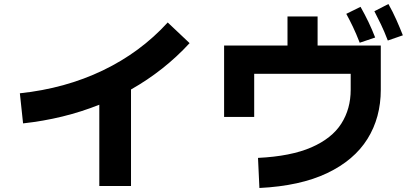

<svg xmlns="http://www.w3.org/2000/svg" viewBox="-20 -874 2040 957"><path d="M95 -259 79 -409Q305 -433 492.5 -523Q680 -613 816 -762L925 -659Q799 -522 633 -428V53H475V-352Q297 -281 95 -259Z M1913 -672Q1895 -719 1878.5 -753Q1862 -787 1846 -818L1916 -854Q1938 -815 1955.5 -775.5Q1973 -736 1988 -698ZM1773 -661Q1755 -707 1739 -740.5Q1723 -774 1706 -805L1777 -840Q1798 -803 1816.5 -764.5Q1835 -726 1850 -687ZM1273 63 1266 -87Q1430 -95 1532 -139.5Q1634 -184 1681 -257.5Q1728 -331 1728 -427V-506H1247V-291H1097V-647H1413V-792H1563V-647H1878V-427Q1878 -288 1811.5 -181.5Q1745 -75 1610.5 -11Q1476 53 1273 63Z"/></svg>

Font: Murecho
Style: Bold
Weight: 700
Designer: Neil Summerour
Foundry: Positype
Version: Version 1.010; ttfautohint (v1.8.3)